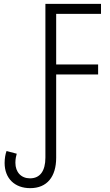

<svg xmlns="http://www.w3.org/2000/svg" viewBox="-20 -734 570 998"><path d="M137 244C225 244 272 184 272 86V-347H490V-399H272V-662H505V-714H216V85C216 155 188 193 136 193C90 193 60 161 60 112C60 92 64 76 67 65L14 51C8 67 4 90 4 113C4 194 57 244 137 244Z"/></svg>

Font: Noto Sans Mono Condensed Light
Style: Regular
Weight: 300
Width: 3
Designer: Monotype Design Team
Foundry: Monotype Imaging Inc.
Version: Version 2.014